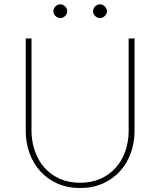

<svg xmlns="http://www.w3.org/2000/svg" viewBox="-20 -886 763 914"><path d="M361.5 -16Q416 -16 458.8 -35.2Q501.5 -54.5 531.2 -88Q561 -121.5 576.8 -166.8Q592.5 -212 592.5 -264V-703H620.5V-264Q620.5 -207 602.5 -157.2Q584.5 -107.5 550.8 -70.5Q517 -33.5 469.2 -12.2Q421.5 9 361.5 9Q301.5 9 253.5 -12.2Q205.5 -33.5 172 -70.5Q138.5 -107.5 120.5 -157.2Q102.5 -207 102.5 -264V-703H130V-265Q130 -213 145.8 -167.5Q161.5 -122 191.2 -88.2Q221 -54.5 264 -35.2Q307 -16 361.5 -16ZM300 -832Q300 -819.5 290 -809.8Q280 -800 267 -800Q260.5 -800 254.5 -802.8Q248.5 -805.5 244 -810Q239.5 -814.5 236.8 -820.2Q234 -826 234 -832Q234 -845.5 244 -855.5Q254 -865.5 267 -865.5Q280 -865.5 290 -855.5Q300 -845.5 300 -832ZM489 -832Q489 -819.5 478.8 -809.8Q468.5 -800 456 -800Q442.5 -800 432.8 -809.8Q423 -819.5 423 -832Q423 -845.5 432.8 -855.5Q442.5 -865.5 456 -865.5Q468.5 -865.5 478.8 -855.5Q489 -845.5 489 -832Z"/></svg>

Font: Lato ExtraLight
Style: Regular
Weight: 275
Designer: Lukasz Dziedzic with Adam Twardoch and Botio Nikoltchev
Foundry: tyPoland Lukasz Dziedzic
Version: Version 2.015; 2015-08-06; http://www.latofonts.com/